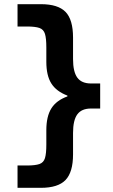

<svg xmlns="http://www.w3.org/2000/svg" viewBox="-20 -790 540 920"><path d="M176 110H64V3H109Q149 3 169 -4Q189 -11 195.5 -32.5Q202 -54 202 -97V-166Q202 -232 226 -270.5Q250 -309 303 -328V-332Q250 -352 226 -390Q202 -428 202 -494V-563Q202 -606 195.5 -627.5Q189 -649 169 -656Q149 -663 109 -663H64V-770H176Q258 -770 294 -733Q330 -696 330 -610V-507Q330 -446 350.5 -418Q371 -390 416 -390H460V-270H416Q371 -270 350.5 -242Q330 -214 330 -153V-50Q330 35 294 72.5Q258 110 176 110Z"/></svg>

Font: M PLUS 1 Code
Style: Regular
Weight: 400
Designer: Coji Morishita
Foundry: UNDERFOREST DESIGN
Version: Version 1.005